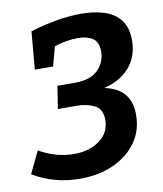

<svg xmlns="http://www.w3.org/2000/svg" viewBox="-86 -783 729 861"><g transform="rotate(-10 278.5 -352.0)"><path d="M210 12Q150 12 96 -3Q42 -18 -4 -46L44 -146Q120 -102 204 -102Q273 -102 319.5 -136.5Q366 -171 366 -229Q366 -278 331.5 -295.5Q297 -313 250 -313H165L181 -416H263Q332 -416 366.5 -450.5Q401 -485 401 -533Q401 -578 375 -594.5Q349 -611 308 -611Q282 -611 254 -606Q226 -601 201 -593L177 -505H94L109 -677Q170 -696 230 -706Q290 -716 341 -716Q399 -716 445.5 -701.5Q492 -687 519 -652.5Q546 -618 546 -560Q546 -485 502.5 -436Q459 -387 386 -370Q448 -357 477 -321.5Q506 -286 506 -228Q506 -156 468 -102.5Q430 -49 363.5 -18.5Q297 12 210 12Z"/></g></svg>

Font: Bitter
Style: Bold Italic
Weight: 700
Italic angle: -9°
Designer: Sol Matas, and Bitter project Authors
Foundry: Sol Matas
Version: Version 2.001